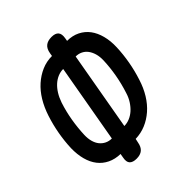

<svg xmlns="http://www.w3.org/2000/svg" viewBox="-221 -894 1043 1043"><g transform="rotate(-45 300.0 -372.5)"><path d="M216 25Q187 25 174.5 11.5Q162 -2 168 -32L172 -55Q131 -56 99 -71.5Q67 -87 45.5 -114.5Q24 -142 13.5 -181Q3 -220 4 -268Q6 -320 15.5 -373.5Q25 -427 42 -479Q58 -528 82 -567.5Q106 -607 137.5 -635Q169 -663 206 -679Q243 -695 285 -695L288 -713Q293 -743 310 -756.5Q327 -770 356 -770Q385 -770 397 -756Q409 -742 404 -713L401 -695Q442 -695 474 -679Q506 -663 527 -635Q548 -607 558.5 -567Q569 -527 567 -479Q565 -427 555.5 -373.5Q546 -320 529 -268Q514 -220 490 -181Q466 -142 434.5 -114.5Q403 -87 366 -71.5Q329 -56 288 -55L283 -32Q278 -3 261.5 11Q245 25 216 25ZM198 -148 278 -602Q257 -602 236.5 -593.5Q216 -585 198.5 -569Q181 -553 167 -530.5Q153 -508 143 -479Q126 -427 117 -373.5Q108 -320 106 -268Q105 -241 111 -218.5Q117 -196 129.5 -180.5Q142 -165 159.5 -156.5Q177 -148 198 -148ZM374 -602 294 -148Q315 -148 335.5 -156.5Q356 -165 373.5 -180.5Q391 -196 405.5 -218.5Q420 -241 428 -268Q445 -320 454.5 -373.5Q464 -427 466 -479Q467 -508 460.5 -530.5Q454 -553 442 -569Q430 -585 412.5 -593.5Q395 -602 374 -602Z"/></g></svg>

Font: Maple Mono SemiBold
Style: Italic
Weight: 600
Italic angle: -10°
Monospace: yes
Designer: subframe7536
Version: Version 7.000